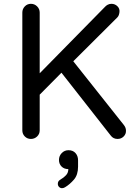

<svg xmlns="http://www.w3.org/2000/svg" viewBox="-20 -723 710 1006"><path d="M142 5Q123 5 110 -8Q97 -21 97 -40V-657Q97 -676 110 -689.5Q123 -703 142 -703Q161 -703 174.5 -689.5Q188 -676 188 -657V-339L530 -687Q535 -693 544 -698Q553 -703 564 -703Q582 -703 595 -690.5Q608 -678 606 -660Q604 -641 595 -632L364 -402L629 -68Q640 -54 640 -39Q641 -21 628 -8Q615 5 596 5Q573 5 560 -13L302 -342L188 -227V-40Q188 -21 174.5 -8Q161 5 142 5ZM305 263Q296 263 289.5 256.5Q283 250 283 240Q283 226 295 219Q314 208 326 195Q338 182 338 163Q316 163 302.5 149.5Q289 136 289 115Q289 94 303.5 79Q318 64 339 64Q362 64 375.5 79Q389 94 389 117V150Q389 193 367.5 218Q346 243 321 258Q313 263 305 263Z"/></svg>

Font: Varela Round
Style: Regular
Weight: 400
Designer: Joe Prince, Avraham Cornfeld
Foundry: Joe Prince, Avraham Cornfeld
Version: Version 3.010; ttfautohint (v1.8.4.7-5d5b)